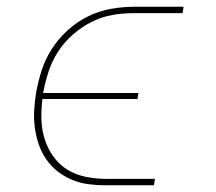

<svg xmlns="http://www.w3.org/2000/svg" viewBox="-20 -550 640 570"><path d="M292 0Q266 0 240.5 -3.5Q215 -7 192 -17Q169 -27 150 -42Q131 -57 117 -77.5Q103 -98 95 -121.5Q87 -145 83.5 -170.5Q80 -196 81.5 -222Q83 -248 87 -274Q93 -308 104 -342Q115 -376 135 -406.5Q155 -437 183 -462Q211 -487 243.5 -502.5Q276 -518 311 -524Q346 -530 380 -530H525L522 -511H377Q345 -511 313.5 -505.5Q282 -500 252 -485Q222 -470 196 -447Q170 -424 152 -396Q134 -368 124 -337Q114 -306 108 -274H391L388 -256H106Q102 -225 103 -194.5Q104 -164 113 -136Q122 -108 139 -84.5Q156 -61 180.5 -46Q205 -31 235 -25Q265 -19 295 -19H440L437 0Z"/></svg>

Font: Iosevka Slab Thin Extended
Style: Italic
Weight: 100
Width: 7
Italic angle: -9°
Monospace: yes
Designer: Belleve Invis
Foundry: Belleve Invis
Version: Version 11.1.0; ttfautohint (v1.8.3)